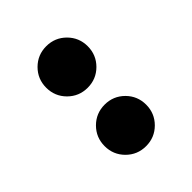

<svg xmlns="http://www.w3.org/2000/svg" viewBox="-12 -887 523 523"><g transform="rotate(45 250.0 -625.0)"><path d="M362.5 -545Q329.2 -545 305.8 -568.3Q282.5 -591.7 282.5 -625Q282.5 -658.3 305.8 -681.7Q329.2 -705 362.5 -705Q395.8 -705 419.2 -681.7Q442.5 -658.3 442.5 -625Q442.5 -591.7 419.2 -568.3Q395.8 -545 362.5 -545ZM137.5 -545Q104.2 -545 80.8 -568.3Q57.5 -591.7 57.5 -625Q57.5 -658.3 80.8 -681.7Q104.2 -705 137.5 -705Q170.8 -705 194.2 -681.7Q217.5 -658.3 217.5 -625Q217.5 -591.7 194.2 -568.3Q170.8 -545 137.5 -545Z"/></g></svg>

Font: Funnel Display ExtraBold
Style: Regular
Weight: 800
Designer: NORD ID, Kristian Moeller
Foundry: Dicotype
Version: Version 1.000